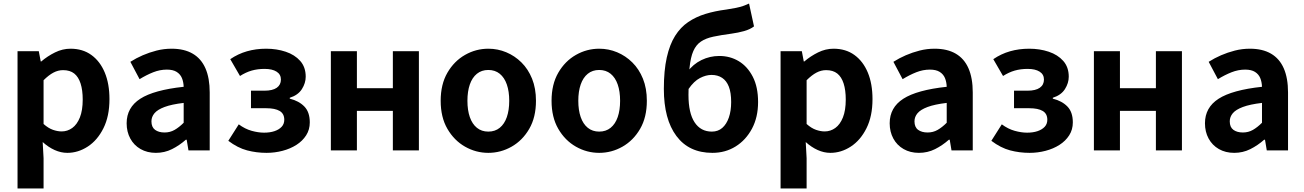

<svg xmlns="http://www.w3.org/2000/svg" viewBox="-20 -849 7363 1084"><path d="M79 215V-560H199L210 -502H213Q248 -532 290.5 -553Q333 -574 378 -574Q447 -574 496 -538.5Q545 -503 571.5 -439.5Q598 -376 598 -289Q598 -193 564 -125Q530 -57 475.5 -21.5Q421 14 360 14Q324 14 288.5 -2Q253 -18 221 -47L226 44V215ZM328 -107Q361 -107 388 -126.5Q415 -146 431 -186Q447 -226 447 -287Q447 -340 435 -377.5Q423 -415 399 -434Q375 -453 336 -453Q308 -453 281.5 -439Q255 -425 226 -396V-149Q253 -125 279 -116Q305 -107 328 -107Z M860 14Q811 14 773.5 -7.5Q736 -29 715.5 -67Q695 -105 695 -153Q695 -242 772 -291.5Q849 -341 1017 -359Q1016 -387 1007 -408.5Q998 -430 977.5 -443Q957 -456 922 -456Q883 -456 845 -441Q807 -426 768 -402L716 -500Q749 -521 786 -537Q823 -553 864 -563.5Q905 -574 949 -574Q1020 -574 1068 -546Q1116 -518 1140 -463Q1164 -408 1164 -327V0H1044L1034 -60H1029Q993 -28 951 -7Q909 14 860 14ZM909 -101Q940 -101 965.5 -115.5Q991 -130 1017 -156V-268Q949 -260 909 -245Q869 -230 852 -209.5Q835 -189 835 -164Q835 -131 855.5 -116Q876 -101 909 -101Z M1485 14Q1428 14 1375 0Q1322 -14 1269 -54L1328 -147Q1363 -121 1400.5 -110.5Q1438 -100 1471 -100Q1504 -100 1529.5 -108.5Q1555 -117 1570 -133Q1585 -149 1585 -173Q1585 -207 1559 -222.5Q1533 -238 1483 -238H1397V-337H1473Q1519 -337 1542.5 -353.5Q1566 -370 1566 -400Q1566 -429 1541.5 -444.5Q1517 -460 1474 -460Q1434 -460 1401 -450.5Q1368 -441 1335 -420L1280 -515Q1324 -545 1374.5 -559.5Q1425 -574 1483 -574Q1542 -574 1593 -557Q1644 -540 1675 -505Q1706 -470 1706 -416Q1706 -380 1684.5 -346Q1663 -312 1616 -297V-292Q1668 -279 1698.5 -247.5Q1729 -216 1729 -158Q1729 -117 1708.5 -85Q1688 -53 1653.5 -31Q1619 -9 1575 2.5Q1531 14 1485 14Z M1848 0V-560H1995V-351H2198V-560H2345V0H2198V-223H1995V0Z M2737 14Q2667 14 2605.5 -21Q2544 -56 2506 -121.5Q2468 -187 2468 -280Q2468 -373 2506 -438.5Q2544 -504 2605.5 -539Q2667 -574 2737 -574Q2790 -574 2838 -554Q2886 -534 2924 -496.5Q2962 -459 2984 -404.5Q3006 -350 3006 -280Q3006 -187 2968 -121.5Q2930 -56 2868.5 -21Q2807 14 2737 14ZM2737 -106Q2775 -106 2801.5 -127.5Q2828 -149 2841.5 -188Q2855 -227 2855 -280Q2855 -333 2841.5 -372Q2828 -411 2801.5 -432.5Q2775 -454 2737 -454Q2699 -454 2672.5 -432.5Q2646 -411 2632.5 -372Q2619 -333 2619 -280Q2619 -227 2632.5 -188Q2646 -149 2672.5 -127.5Q2699 -106 2737 -106Z M3363 14Q3293 14 3231.5 -21Q3170 -56 3132 -121.5Q3094 -187 3094 -280Q3094 -373 3132 -438.5Q3170 -504 3231.5 -539Q3293 -574 3363 -574Q3416 -574 3464 -554Q3512 -534 3550 -496.5Q3588 -459 3610 -404.5Q3632 -350 3632 -280Q3632 -187 3594 -121.5Q3556 -56 3494.5 -21Q3433 14 3363 14ZM3363 -106Q3401 -106 3427.5 -127.5Q3454 -149 3467.5 -188Q3481 -227 3481 -280Q3481 -333 3467.5 -372Q3454 -411 3427.5 -432.5Q3401 -454 3363 -454Q3325 -454 3298.5 -432.5Q3272 -411 3258.5 -372Q3245 -333 3245 -280Q3245 -227 3258.5 -188Q3272 -149 3298.5 -127.5Q3325 -106 3363 -106Z M4002 14Q3870 14 3799 -81Q3728 -176 3728 -347Q3728 -451 3744.5 -524.5Q3761 -598 3791.5 -646.5Q3822 -695 3865.5 -724.5Q3909 -754 3963 -770.5Q4017 -787 4080 -795Q4113 -800 4135 -804.5Q4157 -809 4174.5 -815Q4192 -821 4209 -829L4237 -700Q4215 -683 4181 -673.5Q4147 -664 4110 -659Q4050 -651 4007.5 -642Q3965 -633 3937.5 -614.5Q3910 -596 3894.5 -561Q3879 -526 3873 -466Q3867 -406 3867 -313Q3867 -211 3901.5 -158.5Q3936 -106 3999 -106Q4034 -106 4058 -127Q4082 -148 4095 -185.5Q4108 -223 4108 -273Q4108 -326 4095 -359.5Q4082 -393 4057 -409.5Q4032 -426 3997 -426Q3966 -426 3932 -408.5Q3898 -391 3867 -346L3860 -442Q3893 -487 3940.5 -510Q3988 -533 4041 -533Q4102 -533 4151 -503.5Q4200 -474 4230 -416Q4260 -358 4260 -273Q4260 -187 4225.5 -122.5Q4191 -58 4133 -22Q4075 14 4002 14Z M4387 215V-560H4507L4518 -502H4521Q4556 -532 4598.5 -553Q4641 -574 4686 -574Q4755 -574 4804 -538.5Q4853 -503 4879.5 -439.5Q4906 -376 4906 -289Q4906 -193 4872 -125Q4838 -57 4783.5 -21.5Q4729 14 4668 14Q4632 14 4596.5 -2Q4561 -18 4529 -47L4534 44V215ZM4636 -107Q4669 -107 4696 -126.5Q4723 -146 4739 -186Q4755 -226 4755 -287Q4755 -340 4743 -377.5Q4731 -415 4707 -434Q4683 -453 4644 -453Q4616 -453 4589.5 -439Q4563 -425 4534 -396V-149Q4561 -125 4587 -116Q4613 -107 4636 -107Z M5168 14Q5119 14 5081.5 -7.5Q5044 -29 5023.5 -67Q5003 -105 5003 -153Q5003 -242 5080 -291.5Q5157 -341 5325 -359Q5324 -387 5315 -408.5Q5306 -430 5285.5 -443Q5265 -456 5230 -456Q5191 -456 5153 -441Q5115 -426 5076 -402L5024 -500Q5057 -521 5094 -537Q5131 -553 5172 -563.5Q5213 -574 5257 -574Q5328 -574 5376 -546Q5424 -518 5448 -463Q5472 -408 5472 -327V0H5352L5342 -60H5337Q5301 -28 5259 -7Q5217 14 5168 14ZM5217 -101Q5248 -101 5273.5 -115.5Q5299 -130 5325 -156V-268Q5257 -260 5217 -245Q5177 -230 5160 -209.5Q5143 -189 5143 -164Q5143 -131 5163.5 -116Q5184 -101 5217 -101Z M5793 14Q5736 14 5683 0Q5630 -14 5577 -54L5636 -147Q5671 -121 5708.5 -110.5Q5746 -100 5779 -100Q5812 -100 5837.5 -108.5Q5863 -117 5878 -133Q5893 -149 5893 -173Q5893 -207 5867 -222.5Q5841 -238 5791 -238H5705V-337H5781Q5827 -337 5850.5 -353.5Q5874 -370 5874 -400Q5874 -429 5849.5 -444.5Q5825 -460 5782 -460Q5742 -460 5709 -450.5Q5676 -441 5643 -420L5588 -515Q5632 -545 5682.5 -559.5Q5733 -574 5791 -574Q5850 -574 5901 -557Q5952 -540 5983 -505Q6014 -470 6014 -416Q6014 -380 5992.5 -346Q5971 -312 5924 -297V-292Q5976 -279 6006.5 -247.5Q6037 -216 6037 -158Q6037 -117 6016.5 -85Q5996 -53 5961.5 -31Q5927 -9 5883 2.5Q5839 14 5793 14Z M6156 0V-560H6303V-351H6506V-560H6653V0H6506V-223H6303V0Z M6948 14Q6899 14 6861.5 -7.5Q6824 -29 6803.5 -67Q6783 -105 6783 -153Q6783 -242 6860 -291.5Q6937 -341 7105 -359Q7104 -387 7095 -408.5Q7086 -430 7065.5 -443Q7045 -456 7010 -456Q6971 -456 6933 -441Q6895 -426 6856 -402L6804 -500Q6837 -521 6874 -537Q6911 -553 6952 -563.5Q6993 -574 7037 -574Q7108 -574 7156 -546Q7204 -518 7228 -463Q7252 -408 7252 -327V0H7132L7122 -60H7117Q7081 -28 7039 -7Q6997 14 6948 14ZM6997 -101Q7028 -101 7053.5 -115.5Q7079 -130 7105 -156V-268Q7037 -260 6997 -245Q6957 -230 6940 -209.5Q6923 -189 6923 -164Q6923 -131 6943.5 -116Q6964 -101 6997 -101Z"/></svg>

Font: Farlight84_Sys_V01
Style: Bold
Weight: 700
Designer: Monotype Design Team, Nadine Chahine and Nizar Qandah
Foundry: Monotype Imaging Inc.
Version: Version 2.004;October 31, 2024;FontCreator 14.0.0.2814 64-bi